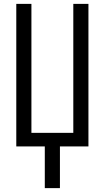

<svg xmlns="http://www.w3.org/2000/svg" viewBox="-20 -755 540 990"><path d="M211 215V0H64V-735H142V-70H358V-735H436V0H289V215Z"/></svg>

Font: Iosevka NFM
Style: Regular
Weight: 400
Monospace: yes
Designer: Belleve Invis
Foundry: Belleve Invis
Version: Version 29.0.4; ttfautohint (v1.8.4);Nerd Fonts 3.3.0